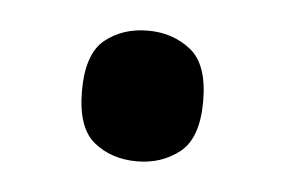

<svg xmlns="http://www.w3.org/2000/svg" viewBox="-27 -163 300 202"><g transform="rotate(5 123.0 -62.0)"><path d="M123 7Q96 7 77.5 -8Q59 -23 59 -62Q59 -101 77.5 -116Q96 -131 123 -131Q149 -131 168 -116Q187 -101 187 -62Q187 -23 168 -8Q149 7 123 7Z"/></g></svg>

Font: Noto Serif Thai SemiCondensed Medium
Style: Regular
Weight: 500
Width: 4
Designer: Monotype Design Team
Foundry: Monotype Imaging Inc.
Version: Version 2.002; ttfautohint (v1.8.4.7-5d5b)